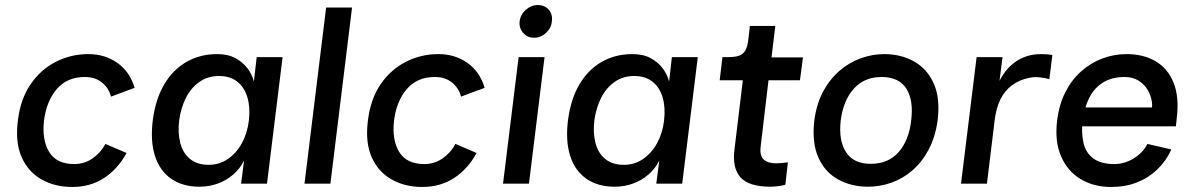

<svg xmlns="http://www.w3.org/2000/svg" viewBox="-20 -730 4746 763"><path d="M515 -381 421 -346Q413 -379 386 -401.5Q359 -424 317 -424Q247 -424 206 -376.5Q165 -329 155 -252Q146 -174 175.5 -126Q205 -78 275 -78Q316 -78 348.5 -101Q381 -124 399 -158L483 -122Q448 -58 393.5 -22.5Q339 13 267 13Q198 13 145 -17Q92 -47 66 -105.5Q40 -164 51 -250Q61 -336 101.5 -395Q142 -454 202 -484.5Q262 -515 331 -515Q397 -515 446.5 -480Q496 -445 515 -381Z M773 12Q706 12 660.5 -19.5Q615 -51 596 -110Q577 -169 587 -251Q598 -336 632.5 -394.5Q667 -453 721 -484Q775 -515 843 -515Q886 -515 915.5 -499Q945 -483 963.5 -458.5Q982 -434 989 -406L1000 -503H1103L1041 0H938L950 -92Q934 -60 907 -36.5Q880 -13 845.5 -0.5Q811 12 773 12ZM809 -75Q852 -75 886 -98.5Q920 -122 941.5 -161.5Q963 -201 969 -251Q975 -302 963.5 -342Q952 -382 923.5 -405Q895 -428 850 -428Q806 -428 772.5 -404.5Q739 -381 719 -341.5Q699 -302 692 -252Q686 -202 696.5 -161.5Q707 -121 735.5 -98Q764 -75 809 -75Z M1190 0 1276 -700H1379L1293 0Z M1906 -381 1812 -346Q1804 -379 1777 -401.5Q1750 -424 1708 -424Q1638 -424 1597 -376.5Q1556 -329 1546 -252Q1537 -174 1566.5 -126Q1596 -78 1666 -78Q1707 -78 1739.5 -101Q1772 -124 1790 -158L1874 -122Q1839 -58 1784.5 -22.5Q1730 13 1658 13Q1589 13 1536 -17Q1483 -47 1457 -105.5Q1431 -164 1442 -250Q1452 -336 1492.5 -395Q1533 -454 1593 -484.5Q1653 -515 1722 -515Q1788 -515 1837.5 -480Q1887 -445 1906 -381Z M2102 -580Q2076 -580 2059 -599.5Q2042 -619 2045 -645Q2048 -672 2069.5 -691Q2091 -710 2117 -710Q2145 -710 2161 -691Q2177 -672 2173 -645Q2171 -619 2150 -599.5Q2129 -580 2102 -580ZM1979 0 2041 -503H2144L2082 0Z M2423 12Q2356 12 2310.5 -19.5Q2265 -51 2246 -110Q2227 -169 2237 -251Q2248 -336 2282.5 -394.5Q2317 -453 2371 -484Q2425 -515 2493 -515Q2536 -515 2565.5 -499Q2595 -483 2613.5 -458.5Q2632 -434 2639 -406L2650 -503H2753L2691 0H2588L2600 -92Q2584 -60 2557 -36.5Q2530 -13 2495.5 -0.5Q2461 12 2423 12ZM2459 -75Q2502 -75 2536 -98.5Q2570 -122 2591.5 -161.5Q2613 -201 2619 -251Q2625 -302 2613.5 -342Q2602 -382 2573.5 -405Q2545 -428 2500 -428Q2456 -428 2422.5 -404.5Q2389 -381 2369 -341.5Q2349 -302 2342 -252Q2336 -202 2346.5 -161.5Q2357 -121 2385.5 -98Q2414 -75 2459 -75Z M3042 12Q2955 12 2922 -26Q2889 -64 2899 -138L2932 -411H2840L2851 -503H2873Q2902 -503 2918 -509Q2934 -515 2942.5 -530.5Q2951 -546 2954 -574L2960 -627H3061L3046 -502H3171L3159 -411H3034L3003 -149Q2998 -111 3015 -96Q3032 -81 3063 -81Q3073 -81 3086 -82Q3099 -83 3111 -85L3101 4Q3088 8 3071 10Q3054 12 3042 12Z M3429 12Q3363 12 3310.5 -17Q3258 -46 3232 -104.5Q3206 -163 3216 -251Q3225 -318 3251.5 -367Q3278 -416 3316.5 -449Q3355 -482 3401 -498.5Q3447 -515 3494 -515Q3560 -515 3612 -486Q3664 -457 3690.5 -398.5Q3717 -340 3706 -251Q3697 -186 3671 -136.5Q3645 -87 3606.5 -53.5Q3568 -20 3522.5 -4Q3477 12 3429 12ZM3440 -79Q3510 -79 3551 -125.5Q3592 -172 3601 -251Q3611 -331 3582 -377.5Q3553 -424 3483 -424Q3415 -424 3373 -377.5Q3331 -331 3321 -251Q3312 -172 3342 -125.5Q3372 -79 3440 -79Z M3799 0 3861 -503H3964L3952 -409Q3962 -429 3976.5 -447.5Q3991 -466 4011.5 -481.5Q4032 -497 4058.5 -506Q4085 -515 4120 -515Q4128 -515 4142 -514Q4156 -513 4162 -511L4150 -415Q4136 -420 4113 -422.5Q4090 -425 4071 -421Q4031 -413 4002 -391.5Q3973 -370 3956 -336Q3939 -302 3933 -254L3902 0Z M4395 13Q4326 13 4274 -18.5Q4222 -50 4196.5 -109Q4171 -168 4181 -251Q4189 -315 4213.5 -363.5Q4238 -412 4276 -446Q4314 -480 4360.5 -497.5Q4407 -515 4457 -515Q4524 -515 4572.5 -486.5Q4621 -458 4644 -400.5Q4667 -343 4656 -257L4653 -228H4266L4275 -303H4558Q4560 -317 4555 -338Q4550 -359 4537 -378.5Q4524 -398 4502 -411Q4480 -424 4449 -424Q4399 -424 4364 -402.5Q4329 -381 4309 -342Q4289 -303 4282 -249Q4277 -202 4285.5 -163Q4294 -124 4324 -101Q4354 -78 4410 -78Q4434 -78 4459 -87.5Q4484 -97 4505.5 -115Q4527 -133 4540 -158L4635 -136Q4614 -90 4579 -56.5Q4544 -23 4498 -5Q4452 13 4395 13Z"/></svg>

Font: Inclusive Sans Medium
Style: Italic
Weight: 500
Italic angle: -7°
Designer: Olivia King
Foundry: Olivia King
Version: Version 2.004